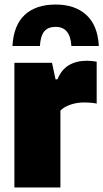

<svg xmlns="http://www.w3.org/2000/svg" viewBox="-20 -827 456 847"><path d="M43.5 -550H209.5L225 -477H233.5Q251 -520 284 -539.5Q317 -559 363 -559Q383.5 -559 406.5 -555V-370Q384 -375 350 -375Q318.5 -375 290 -365Q261.5 -355 246.5 -339V0H43.5ZM225.5 -807Q310.5 -807 360.8 -761.2Q411 -715.5 416 -624H295Q292 -668 274.5 -688.2Q257 -708.5 225.5 -708.5Q192 -708.5 175.5 -688.8Q159 -669 156 -624H35Q40 -716 89.2 -761.5Q138.5 -807 225.5 -807Z"/></svg>

Font: Encode Sans SemiCondensed Black
Style: Regular
Weight: 900
Width: 4
Designer: Multiple Designers
Foundry: Impallari Type
Version: Version 2.000